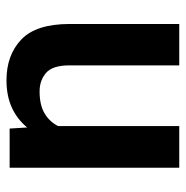

<svg xmlns="http://www.w3.org/2000/svg" viewBox="-10 -558 578 598"><g transform="rotate(90 279.0 -259.0)"><path d="M380.4 0 377 -54.7Q352.5 -24.4 315.9 -7.3Q279.3 9.8 230 9.8Q151.9 9.8 103.3 -36.1Q54.7 -82 54.7 -187V-528.3H183.6V-186Q183.6 -133.8 207 -113.5Q230.5 -93.3 264.6 -93.3Q307.1 -93.3 333.3 -108.9Q359.4 -124.5 372.6 -150.9V-528.3H502.4V0Z"/></g></svg>

Font: Vazirmatn RD FD SemiBold
Style: Regular
Weight: 600
Designer: Saber Rastikerdar
Foundry: Saber Rastikerdar
Version: Version 33.003